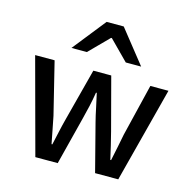

<svg xmlns="http://www.w3.org/2000/svg" viewBox="-108 -847 949 953"><g transform="rotate(15 366.5 -370.0)"><path d="M156 0 24 -489H124L190 -221Q197 -187 203.5 -152.5Q210 -118 217 -83H221Q229 -118 236.5 -152.5Q244 -187 253 -221L323 -489H415L486 -221Q495 -187 503 -152.5Q511 -118 519 -83H523Q531 -118 537.5 -152.5Q544 -187 551 -221L616 -489H709L582 0H463L400 -244Q391 -279 384 -314Q377 -349 368 -387H364Q358 -349 350 -314Q342 -279 333 -244L271 0ZM189 -570 324 -740H412L547 -570H468L370 -669H366L268 -570Z"/></g></svg>

Font: Mada Medium
Style: Regular
Weight: 500
Designer: Khaled Hosny
Version: Version 1.5